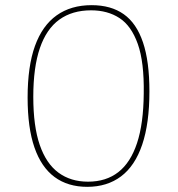

<svg xmlns="http://www.w3.org/2000/svg" viewBox="-20 -718 688 744"><path d="M318 6Q243 6 191.5 -32Q140 -70 113.5 -146.5Q87 -223 87 -340Q87 -461 115.5 -540Q144 -619 199.5 -658.5Q255 -698 335 -698Q410 -698 459.5 -663Q509 -628 534 -554Q559 -480 559 -364Q559 -240 531 -157.5Q503 -75 449 -34.5Q395 6 318 6ZM321 -14Q391 -14 438.5 -51Q486 -88 511 -163.5Q536 -239 537 -355Q539 -477 514 -547.5Q489 -618 443 -648Q397 -678 333 -678Q260 -678 210 -642Q160 -606 134.5 -531.5Q109 -457 109 -343Q109 -229 134 -156.5Q159 -84 206.5 -49Q254 -14 321 -14Z"/></svg>

Font: Bitter Thin
Style: Regular
Weight: 100
Designer: Sol Matas, and Bitter project Authors
Foundry: Sol Matas
Version: Version 2.002